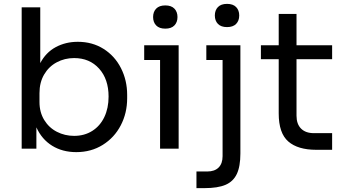

<svg xmlns="http://www.w3.org/2000/svg" viewBox="-20 -768 1780 992"><path d="M168 -110V0H92V-730H188V-442Q217 -497 268 -524.5Q319 -552 382 -552Q457 -552 515 -515.5Q573 -479 605 -416Q637 -353 637 -278V-260Q637 -184 604 -120.5Q571 -57 511 -19.5Q451 18 374 18Q303 18 249.5 -15Q196 -48 168 -110ZM541 -269Q541 -359 492 -413.5Q443 -468 363 -468Q314 -468 273 -446Q232 -424 208 -383Q184 -342 184 -287V-241Q184 -188 208.5 -148Q233 -108 274 -87Q315 -66 363 -66Q416 -66 456.5 -91.5Q497 -117 519 -163Q541 -209 541 -269Z M807 -458H725V-534H903V0H807ZM771 -680Q771 -707 787 -723.5Q803 -740 834 -740Q865 -740 881 -723.5Q897 -707 897 -680Q897 -653 881 -636.5Q865 -620 834 -620Q803 -620 787 -636.5Q771 -653 771 -680Z M995 118H1051Q1089 118 1109.5 97.5Q1130 77 1130 39V-458H1046V-534H1222V25Q1222 92 1203.5 131Q1185 170 1145 187Q1105 204 1037 204H995ZM1090 -688Q1090 -715 1106 -731.5Q1122 -748 1153 -748Q1184 -748 1200 -731.5Q1216 -715 1216 -688Q1216 -661 1200 -644.5Q1184 -628 1153 -628Q1122 -628 1106 -644.5Q1090 -661 1090 -688Z M1420 -182V-462H1328V-534H1420V-696H1512V-534H1696V-462H1512V-170Q1512 -127 1535.5 -103.5Q1559 -80 1602 -80H1696V6H1614Q1519 6 1469.5 -37Q1420 -80 1420 -182Z"/></svg>

Font: Sora-SIA
Style: Regular
Weight: 400
Designer: Jonathan Barnbrook, Julián Moncada
Foundry: Barnbrook Fonts
Version: Version 2.000